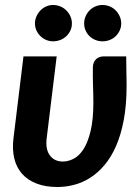

<svg xmlns="http://www.w3.org/2000/svg" viewBox="-20 -741 562 769"><path d="M28.5 0ZM207 -515 167 -187.5Q161.5 -143 179.8 -118.5Q198 -94 232 -94Q252.5 -94 274.2 -104.8Q296 -115.5 313.8 -142.5Q331.5 -169.5 342.8 -215.8Q354 -262 354 -332.5Q354 -347.5 353.5 -365Q353 -382.5 352.5 -400.8Q352 -419 351.8 -437.5Q351.5 -456 352 -473Q352.5 -484.5 356.5 -492.5Q360.5 -500.5 366.5 -505.5Q372.5 -510.5 379.8 -512.8Q387 -515 393.5 -515H485.5Q485.5 -502.5 485.8 -486Q486 -469.5 486.2 -453Q486.5 -436.5 486.8 -421.8Q487 -407 487 -397.5Q487 -321 475.8 -261Q464.5 -201 444.8 -156Q425 -111 398.5 -79.8Q372 -48.5 341.2 -29Q310.5 -9.5 277 -0.8Q243.5 8 210.5 8Q162 8 126.5 -5.8Q91 -19.5 68.5 -44.8Q46 -70 37.2 -106.2Q28.5 -142.5 34 -187.5L74 -515ZM268 -647Q268 -632 262 -619Q256 -606 245.8 -596.2Q235.5 -586.5 221.8 -581Q208 -575.5 192.5 -575.5Q178 -575.5 165 -581Q152 -586.5 142 -596.2Q132 -606 126 -619Q120 -632 120 -647Q120 -662 126 -675.5Q132 -689 142 -699.2Q152 -709.5 165 -715.2Q178 -721 192.5 -721Q208 -721 221.8 -715.2Q235.5 -709.5 245.8 -699.2Q256 -689 262 -675.5Q268 -662 268 -647ZM465.5 -647Q465.5 -632 459.5 -619Q453.5 -606 443.5 -596.2Q433.5 -586.5 419.8 -581Q406 -575.5 390.5 -575.5Q375.5 -575.5 362 -581Q348.5 -586.5 338.5 -596.2Q328.5 -606 322.8 -619Q317 -632 317 -647Q317 -662 322.8 -675.5Q328.5 -689 338.5 -699.2Q348.5 -709.5 362 -715.2Q375.5 -721 390.5 -721Q406 -721 419.8 -715.2Q433.5 -709.5 443.5 -699.2Q453.5 -689 459.5 -675.5Q465.5 -662 465.5 -647Z"/></svg>

Font: Lato Heavy
Style: Italic
Weight: 800
Italic angle: -7°
Designer: Lukasz Dziedzic
Foundry: tyPoland Lukasz Dziedzic
Version: Version 2.007; 2014-02-27